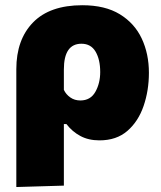

<svg xmlns="http://www.w3.org/2000/svg" viewBox="-20 -536 630 753"><path d="M44 197.5V-264.5Q44 -381 109.8 -448.2Q175.5 -515.5 303 -515.5Q392 -515.5 449.8 -480.2Q507.5 -445 535.8 -385Q564 -325 564 -250.5Q564 -181 543.2 -120.5Q522.5 -60 479.8 -22.8Q437 14.5 370 14.5Q327 14.5 295 -2.8Q263 -20 240.5 -49.5H230.5V192ZM295 -142Q335 -142 354 -175.8Q373 -209.5 373 -253.5Q373 -302.5 354.8 -333.5Q336.5 -364.5 299.5 -364.5Q230.5 -364.5 230.5 -263.5V-183.5Q239 -165.5 255.8 -153.8Q272.5 -142 295 -142Z"/></svg>

Font: Commissioner ExtraBold
Style: Regular
Weight: 800
Designer: Kostas Bartsokas
Foundry: Kostas Bartsokas
Version: Version 1.000; ttfautohint (v1.8.3)